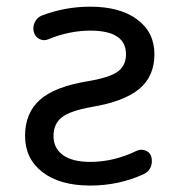

<svg xmlns="http://www.w3.org/2000/svg" viewBox="-20 -578 540 587"><path d="M255.9 -557.6Q346.7 -557.6 399.4 -518.6Q452.1 -479.5 452.1 -412.1Q452.1 -344.7 405.8 -306.2Q359.4 -267.6 260.7 -251Q194.3 -239.3 168.9 -219.2Q143.6 -199.2 143.6 -162.1Q143.6 -125 172.4 -104Q201.2 -83 255.9 -83Q328.1 -83 398.4 -117.2Q412.1 -123 425.3 -117.7Q438.5 -112.3 442.4 -99.6Q444.3 -91.8 444.3 -85.9Q444.3 -77.1 441.4 -68.4Q434.6 -52.7 419.9 -45.9Q343.8 -10.7 255.9 -10.7Q163.1 -10.7 109.9 -51.8Q56.6 -92.8 56.6 -162.6Q56.6 -232.4 102.1 -272.9Q147.5 -313.5 251 -330.1Q318.4 -341.8 341.8 -360.4Q365.2 -378.9 365.2 -412.1Q365.2 -484.4 255.9 -484.4Q192.4 -484.4 127.9 -458Q114.3 -452.1 101.1 -458.5Q87.9 -464.8 84 -478.5Q82 -484.4 82 -491.2Q82 -500 85.9 -508.8Q92.8 -524.4 107.4 -530.3Q178.7 -557.6 255.9 -557.6Z"/></svg>

Font: Rounded-X Mgen+ 1mn regular
Style: Regular
Weight: 400
Designer: [Source Han Sans]
Ryoko NISHIZUKA  (kana & ideographs); Paul D. Hunt (Latin, Greek & Cyrillic); Wenlong ZHANG  (bopomofo
Version: Version 1.059.20150602